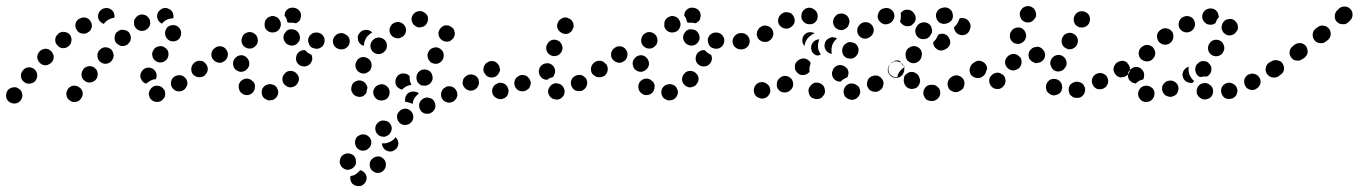

<svg xmlns="http://www.w3.org/2000/svg" viewBox="-48 -311 4598 650"><path d="M15 -11Q6 -18 -5 -15Q-16 -13 -23 -4V-3Q-29 6 -27 18Q-25 29 -15 35Q-6 41 6 39Q17 37 23 27Q30 17 27 6Q25 -5 15 -11ZM221 -15Q212 -22 200 -21Q189 -19 182 -10V-9Q175 0 177 11Q178 22 188 29Q197 36 208 34Q219 33 226 23Q233 14 232 3Q230 -9 221 -15ZM511 4Q511 -2 508 -7Q505 -11 501 -15Q497 -18 491 -20Q486 -21 481 -21H480Q469 -19 462 -10Q455 -1 456 10Q457 15 459 20Q462 25 466 28Q471 32 476 33Q481 35 487 34Q498 33 505 24Q513 15 511 4ZM586 -24Q587 -29 586 -34Q585 -40 582 -44Q578 -49 574 -52Q569 -55 564 -56Q559 -57 553 -56Q548 -55 543 -52Q538 -49 535 -44Q532 -40 531 -34Q530 -29 531 -24Q532 -18 535 -14Q542 -4 553 -2Q564 0 573 -6H574Q578 -9 581 -14Q584 -18 586 -24ZM68 -77Q59 -84 48 -83Q37 -82 30 -73L29 -72Q22 -64 23 -52Q24 -41 33 -34Q42 -26 53 -28Q64 -29 72 -37V-38Q79 -47 78 -58Q77 -69 68 -77ZM431 -41Q428 -46 427 -51Q427 -57 428 -62Q432 -73 442 -79Q452 -84 462 -81Q468 -80 472 -76Q476 -73 479 -68Q482 -63 482 -58Q483 -52 481 -47Q481 -46 480 -45Q480 -44 480 -43Q479 -43 478 -43Q468 -42 460 -37Q453 -33 447 -28Q447 -28 447 -28Q447 -28 447 -28Q442 -29 437 -33Q433 -36 431 -41ZM283 -62Q282 -68 280 -73Q277 -77 273 -81Q264 -88 252 -87Q241 -85 234 -77V-76Q227 -67 228 -56Q229 -45 238 -38Q247 -30 258 -32Q269 -33 277 -42Q280 -46 282 -52Q283 -57 283 -62ZM650 -93Q646 -97 642 -100Q637 -103 632 -104Q626 -105 621 -104Q616 -103 611 -100V-99Q602 -93 600 -82Q598 -70 604 -61Q607 -56 612 -54Q616 -51 622 -50Q627 -49 633 -50Q638 -51 642 -54H643Q652 -61 654 -72Q656 -83 650 -93ZM134 -119Q134 -124 131 -129Q129 -134 125 -138Q117 -146 106 -146Q94 -145 86 -137Q78 -128 78 -117Q79 -106 87 -98Q91 -94 96 -92Q101 -90 106 -90Q112 -90 117 -93Q122 -95 126 -99Q130 -103 132 -108Q134 -113 134 -119ZM337 -125Q336 -130 334 -135Q332 -140 328 -144Q319 -151 308 -151Q296 -150 289 -141H288Q285 -137 283 -132Q281 -127 282 -121Q282 -116 284 -111Q287 -106 291 -102Q299 -95 310 -95Q322 -96 329 -104L330 -105Q333 -109 335 -114Q337 -119 337 -125ZM480 -104Q489 -98 500 -100Q511 -102 518 -112Q524 -122 522 -133Q520 -144 510 -150Q501 -157 489 -154Q478 -152 472 -143V-142Q465 -133 468 -121Q470 -110 480 -104ZM188 -194Q181 -202 169 -203Q158 -204 149 -197V-196Q140 -189 139 -178Q138 -166 146 -158Q153 -149 164 -148Q176 -147 184 -155H185Q193 -162 194 -174Q195 -185 188 -194ZM388 -202Q384 -206 379 -208Q374 -210 368 -210Q363 -211 358 -209Q353 -207 349 -203H348Q340 -195 340 -184Q339 -172 347 -164Q351 -160 356 -158Q361 -155 366 -155Q372 -155 377 -157Q382 -159 386 -162V-163Q395 -171 395 -182Q395 -193 388 -202ZM512 -191Q513 -185 517 -181Q520 -177 525 -174Q535 -169 546 -172Q557 -175 562 -185V-186Q565 -190 565 -196Q566 -201 564 -207Q563 -212 559 -216Q556 -220 551 -223Q541 -228 530 -225Q519 -222 514 -212V-211Q511 -207 511 -201Q510 -196 512 -191ZM259 -238Q254 -248 243 -251Q232 -254 222 -248H221Q211 -243 208 -232Q205 -221 211 -211Q216 -201 227 -198Q238 -195 248 -200L249 -201Q259 -206 262 -217Q265 -228 259 -238ZM460 -228Q461 -233 460 -238Q460 -244 457 -248Q451 -258 440 -261Q429 -264 419 -258L418 -257Q414 -255 411 -250Q407 -246 406 -241Q405 -235 406 -230Q406 -224 409 -220Q415 -210 426 -207Q437 -205 447 -210V-211Q452 -213 455 -218Q459 -222 460 -228ZM284 -252Q283 -263 289 -272Q296 -282 307 -283L308 -284Q319 -285 328 -279Q338 -272 339 -261Q340 -258 340 -256Q340 -254 339 -251Q330 -250 322 -246Q312 -241 306 -233Q304 -232 303 -230Q301 -231 299 -232Q297 -233 296 -234Q291 -237 288 -242Q285 -246 284 -252ZM514 -284H515Q520 -283 525 -280Q530 -278 533 -274Q537 -270 538 -264Q540 -259 539 -254Q539 -252 539 -251Q539 -250 539 -249Q531 -249 524 -247Q514 -244 506 -237Q503 -234 500 -231Q492 -235 488 -242Q483 -250 484 -259Q485 -270 494 -277Q503 -285 514 -284Z M893 -6Q891 -11 888 -16Q885 -20 880 -23Q875 -25 870 -26Q864 -27 859 -25H858Q847 -22 841 -12Q836 -2 839 9Q840 14 843 18Q847 23 852 25Q856 28 862 29Q867 29 872 28H873Q884 25 890 15Q896 5 893 -6ZM807 3Q811 -1 813 -6Q815 -11 815 -16Q816 -22 814 -27Q812 -32 808 -36H807Q799 -45 788 -45Q777 -45 768 -37Q760 -29 760 -18Q760 -7 767 2H768Q776 11 787 11Q799 11 807 3ZM955 -63Q952 -67 946 -69Q941 -71 936 -71Q930 -71 925 -69Q920 -67 917 -63L916 -62Q908 -54 908 -43Q908 -31 917 -23Q921 -19 926 -17Q931 -15 936 -15Q942 -16 947 -18Q952 -20 956 -24V-25Q964 -33 964 -44Q964 -55 955 -63ZM655 -73Q656 -78 655 -83Q653 -89 650 -93Q644 -103 633 -105Q621 -107 612 -100H611Q607 -96 604 -92Q601 -87 600 -82Q599 -77 600 -71Q601 -66 604 -61Q608 -57 612 -54Q617 -51 622 -50Q627 -49 633 -50Q638 -51 643 -54V-55Q648 -58 651 -63Q654 -67 655 -73ZM765 -68Q776 -67 785 -74Q794 -81 796 -92V-93Q797 -104 790 -113Q783 -122 772 -124Q761 -125 752 -118Q743 -111 741 -100V-99Q740 -88 746 -79Q753 -70 765 -68ZM1006 -126Q1004 -127 1001 -128Q992 -133 985 -141Q985 -141 984 -141Q981 -142 978 -141Q974 -141 971 -139Q966 -137 962 -133Q958 -129 956 -124V-123Q952 -113 956 -102Q961 -92 971 -88Q976 -86 982 -86Q987 -86 992 -88Q997 -90 1001 -94Q1005 -98 1007 -103V-104Q1010 -109 1009 -115Q1009 -121 1006 -126ZM718 -143Q712 -152 701 -154Q689 -156 680 -149L679 -148Q670 -142 668 -131Q666 -119 673 -110Q676 -106 681 -103Q686 -100 691 -99Q696 -98 702 -99Q707 -101 711 -104H712Q721 -111 723 -122Q725 -134 718 -143ZM1108 -144Q1119 -144 1127 -152Q1135 -160 1135 -171Q1135 -182 1127 -190Q1119 -198 1108 -199H1107Q1095 -199 1087 -190Q1079 -182 1079 -171Q1079 -166 1081 -161Q1083 -155 1087 -152Q1091 -148 1096 -146Q1101 -144 1107 -144ZM1051 -172Q1052 -183 1044 -192Q1037 -200 1025 -201H1024Q1019 -201 1014 -200Q1009 -198 1004 -194Q1000 -191 998 -186Q995 -181 995 -175Q995 -170 997 -165Q998 -160 1002 -155Q1005 -151 1010 -149Q1015 -147 1021 -146H1022Q1033 -145 1042 -153Q1050 -160 1051 -172ZM782 -151Q792 -145 803 -147Q814 -150 820 -159L821 -160Q827 -170 824 -181Q822 -192 812 -198Q803 -204 792 -202Q780 -199 774 -190V-189Q768 -179 770 -168Q773 -157 782 -151ZM955 -161Q959 -164 962 -168Q966 -173 967 -178Q969 -189 963 -199Q957 -209 946 -211H945Q940 -212 934 -212Q929 -211 924 -208Q920 -205 917 -200Q913 -196 912 -190Q910 -179 916 -170Q922 -160 933 -158L934 -157Q939 -156 945 -157Q950 -158 955 -161ZM855 -209Q859 -205 864 -203Q869 -201 874 -201Q886 -201 894 -208Q902 -216 903 -228Q903 -233 901 -238Q899 -243 896 -247Q892 -252 887 -254Q882 -256 877 -257Q871 -257 866 -255Q861 -253 857 -250Q853 -246 850 -241Q848 -236 848 -231Q848 -230 848 -229Q847 -224 849 -218Q851 -213 855 -209ZM915 -259Q915 -260 916 -262Q916 -264 916 -265Q919 -276 929 -282Q939 -287 950 -284H951Q962 -281 968 -271Q973 -262 970 -251Q969 -245 966 -241Q962 -237 957 -234Q957 -233 956 -233Q955 -233 954 -232Q952 -233 951 -233H950Q941 -235 931 -234Q931 -234 930 -234Q929 -234 927 -235Q926 -236 924 -238Q924 -241 923 -245Q920 -252 915 -259Z M1171 265Q1181 267 1187 275Q1194 283 1193 293Q1193 299 1190 304Q1188 309 1184 312Q1180 316 1175 318Q1169 319 1164 319H1163Q1152 318 1144 310Q1137 301 1138 290Q1138 289 1138 288Q1138 287 1138 285Q1145 284 1151 282Q1160 277 1167 270Q1169 267 1171 265ZM1215 269Q1225 276 1236 274Q1247 272 1254 262Q1260 253 1258 241Q1256 230 1247 224Q1243 220 1237 219Q1232 218 1227 219Q1221 220 1217 223Q1212 226 1209 230L1208 231Q1202 240 1204 251Q1206 263 1215 269ZM1155 224Q1153 219 1149 215Q1145 212 1139 210Q1129 206 1118 211Q1108 215 1104 226V227Q1102 232 1102 237Q1102 243 1105 248Q1107 253 1111 256Q1115 260 1120 262Q1125 264 1131 264Q1136 263 1141 261Q1146 259 1150 255Q1154 251 1156 246V245Q1158 240 1157 235Q1157 229 1155 224ZM1297 187V188Q1291 197 1280 201Q1269 204 1259 198Q1253 195 1249 188Q1245 182 1245 174Q1251 175 1258 174Q1267 172 1275 168L1276 167Q1284 163 1290 155Q1291 154 1291 153Q1298 160 1300 169Q1302 179 1297 187ZM1203 154Q1195 145 1184 144Q1173 143 1164 150H1163Q1155 157 1154 169Q1153 180 1160 189Q1167 198 1178 199Q1190 200 1198 193L1199 192Q1208 185 1209 174Q1210 162 1203 154ZM1277 131Q1279 126 1278 120Q1277 115 1274 110Q1269 100 1257 98Q1246 95 1237 100L1236 101Q1226 107 1223 118Q1221 129 1226 138Q1229 143 1233 146Q1238 150 1243 151Q1248 152 1254 152Q1259 151 1264 148Q1269 145 1272 141Q1276 136 1277 131ZM1350 93Q1352 88 1351 82Q1351 77 1348 72Q1343 62 1332 58Q1322 55 1311 60Q1306 63 1303 67Q1299 71 1297 76Q1296 81 1296 87Q1297 92 1299 97Q1304 107 1315 111Q1326 114 1336 109H1337Q1341 106 1345 102Q1349 98 1350 93ZM1423 34Q1421 30 1417 26Q1412 22 1407 21Q1402 19 1397 19Q1391 20 1386 22Q1381 25 1377 29Q1374 33 1372 38Q1370 44 1371 49Q1371 54 1374 59Q1376 64 1380 68Q1384 71 1389 73Q1395 75 1400 74Q1406 74 1410 72L1411 71Q1421 66 1425 55Q1428 45 1423 34ZM1323 24Q1324 19 1326 14L1327 13Q1329 8 1333 5Q1337 1 1343 0Q1348 -2 1353 -1Q1359 -1 1364 1Q1365 2 1367 3Q1368 5 1370 6Q1365 9 1361 14Q1354 21 1351 31Q1349 36 1349 41Q1344 38 1339 37Q1332 34 1324 34Q1323 29 1323 24ZM1485 33H1486Q1491 30 1494 26Q1498 22 1499 17Q1501 12 1500 6Q1500 1 1497 -4Q1492 -14 1481 -18Q1470 -21 1460 -16V-15Q1455 -13 1451 -9Q1448 -4 1446 1Q1445 6 1445 11Q1446 17 1448 22Q1454 32 1464 35Q1475 39 1485 33ZM1270 -6Q1268 -12 1265 -16Q1261 -20 1256 -23Q1252 -25 1246 -26Q1241 -26 1236 -25L1235 -24Q1224 -21 1219 -11Q1213 -1 1217 10Q1218 15 1222 19Q1225 24 1230 26Q1235 29 1241 29Q1246 30 1251 28H1252Q1263 25 1268 15Q1273 4 1270 -6ZM1159 15Q1154 13 1150 10Q1146 6 1144 1L1143 0Q1141 -5 1141 -10Q1141 -15 1143 -21Q1144 -26 1148 -30Q1152 -34 1157 -36Q1167 -41 1178 -37Q1189 -33 1193 -22H1194Q1194 -20 1195 -18Q1195 -16 1196 -14Q1194 -8 1193 -2Q1193 0 1193 2Q1191 6 1188 9Q1184 13 1180 15Q1175 17 1170 17Q1164 17 1159 15ZM1573 -25Q1574 -30 1573 -36Q1573 -41 1570 -46Q1564 -56 1553 -58Q1542 -61 1532 -55Q1527 -52 1524 -48Q1520 -44 1519 -38Q1518 -33 1518 -28Q1519 -22 1522 -18Q1528 -8 1539 -5Q1550 -2 1560 -8Q1565 -11 1568 -15Q1571 -20 1573 -25ZM1291 -40Q1292 -45 1295 -50Q1298 -55 1302 -58H1303Q1312 -64 1322 -62Q1332 -61 1339 -53Q1339 -53 1339 -53Q1338 -42 1341 -33Q1343 -29 1344 -26Q1344 -25 1344 -25Q1343 -24 1343 -23Q1339 -23 1336 -22Q1326 -19 1318 -12Q1316 -10 1314 -8Q1308 -8 1303 -12Q1298 -15 1295 -19Q1292 -24 1291 -29Q1290 -35 1291 -40ZM1363 -40Q1364 -34 1368 -30Q1372 -26 1376 -23Q1381 -21 1387 -21Q1392 -20 1397 -22Q1403 -24 1407 -27Q1411 -31 1413 -35L1414 -36Q1419 -46 1415 -57Q1412 -68 1402 -73Q1397 -75 1391 -76Q1386 -76 1381 -75Q1375 -73 1371 -69Q1367 -66 1365 -61L1364 -60Q1362 -56 1362 -50Q1361 -45 1363 -40ZM1644 -72Q1645 -77 1643 -83Q1642 -88 1639 -92Q1633 -102 1621 -104Q1610 -106 1601 -99H1600Q1596 -96 1593 -91Q1590 -87 1589 -81Q1588 -76 1589 -70Q1590 -65 1594 -61Q1600 -51 1611 -49Q1623 -47 1632 -54Q1637 -57 1640 -62Q1643 -67 1644 -72ZM1169 -66Q1179 -60 1190 -63Q1201 -67 1207 -76V-77Q1212 -87 1209 -98Q1206 -109 1196 -114Q1186 -120 1175 -117Q1165 -114 1159 -104V-103Q1153 -94 1156 -83Q1159 -72 1169 -66ZM1401 -114Q1402 -109 1406 -105Q1409 -100 1414 -98Q1425 -93 1435 -96Q1446 -100 1451 -110L1452 -111Q1454 -116 1454 -121Q1455 -126 1453 -132Q1451 -137 1448 -141Q1444 -145 1439 -148Q1429 -153 1418 -149Q1408 -146 1402 -135Q1400 -130 1399 -125Q1399 -119 1401 -114ZM1214 -136Q1222 -128 1234 -128Q1245 -128 1253 -136L1254 -137Q1262 -145 1262 -156Q1262 -168 1254 -176Q1245 -184 1234 -184Q1223 -184 1215 -176L1214 -175Q1206 -167 1206 -156Q1206 -144 1214 -136ZM1136 -171Q1136 -177 1134 -182Q1132 -187 1128 -190Q1124 -194 1119 -196Q1114 -199 1108 -199V-198Q1097 -198 1089 -190Q1080 -182 1081 -171Q1081 -165 1083 -160Q1085 -155 1089 -152Q1092 -148 1098 -146Q1103 -143 1108 -144H1109Q1120 -144 1128 -152Q1136 -160 1136 -171ZM1199 -209Q1192 -211 1184 -209Q1178 -208 1174 -204Q1170 -201 1167 -196Q1164 -192 1163 -186Q1163 -181 1164 -175Q1166 -168 1171 -163Q1176 -158 1184 -156Q1184 -166 1188 -175Q1192 -184 1198 -191H1199Q1204 -197 1212 -201Q1207 -207 1199 -209ZM1452 -173Q1457 -170 1462 -170Q1468 -170 1473 -171Q1478 -173 1482 -177Q1486 -180 1489 -185V-186Q1494 -196 1490 -207Q1487 -217 1476 -222Q1472 -225 1466 -225Q1461 -226 1455 -224Q1450 -222 1446 -218Q1442 -215 1440 -210L1439 -209Q1434 -199 1438 -188Q1442 -178 1452 -173ZM1275 -194Q1282 -184 1293 -182Q1304 -179 1313 -186H1314Q1323 -192 1326 -203Q1328 -215 1322 -224Q1315 -234 1304 -236Q1293 -238 1284 -232H1283Q1274 -225 1271 -214Q1269 -203 1275 -194ZM1348 -258Q1346 -253 1345 -248Q1345 -242 1347 -237Q1348 -232 1352 -228Q1356 -224 1361 -221Q1365 -219 1371 -218Q1376 -218 1381 -220H1382Q1393 -223 1398 -234Q1403 -244 1400 -255Q1396 -265 1386 -270Q1376 -276 1365 -272H1364Q1359 -270 1355 -267Q1351 -263 1348 -258Z M1851 22Q1855 19 1859 14Q1862 10 1863 4Q1865 -7 1859 -16Q1853 -26 1842 -28H1841Q1836 -30 1831 -29Q1825 -28 1821 -25Q1816 -22 1813 -17Q1810 -13 1808 -7Q1806 4 1812 13Q1818 23 1829 25H1830Q1836 27 1841 26Q1846 25 1851 22ZM1672 7Q1676 -4 1671 -14Q1667 -25 1656 -29Q1656 -29 1656 -29Q1651 -31 1645 -31Q1640 -31 1635 -28Q1630 -26 1626 -22Q1622 -18 1620 -13Q1616 -3 1620 8Q1625 18 1635 22Q1636 23 1637 23Q1647 27 1658 22Q1668 18 1672 7ZM1749 -28Q1749 -34 1747 -39Q1745 -44 1741 -48Q1734 -57 1722 -57Q1711 -58 1703 -50H1702Q1694 -42 1693 -31Q1693 -19 1700 -11Q1708 -2 1719 -2Q1731 -1 1739 -9H1740Q1744 -13 1746 -18Q1748 -23 1749 -28ZM1936 -45Q1933 -49 1929 -52Q1924 -56 1919 -57Q1913 -58 1908 -57Q1903 -56 1898 -53H1897Q1888 -47 1885 -36Q1883 -25 1889 -15Q1892 -10 1896 -7Q1901 -4 1906 -3Q1911 -2 1917 -3Q1922 -3 1927 -6V-7Q1937 -13 1939 -24Q1942 -35 1936 -45ZM1776 -73H1777Q1777 -79 1780 -84Q1783 -88 1787 -91Q1792 -95 1797 -96Q1802 -97 1808 -97Q1819 -95 1826 -86Q1833 -77 1831 -65Q1830 -61 1828 -57Q1827 -53 1824 -50Q1816 -48 1808 -44Q1807 -42 1805 -41Q1804 -41 1802 -41Q1801 -41 1800 -41Q1788 -43 1782 -52Q1775 -61 1776 -73ZM1617 -49Q1623 -49 1628 -51Q1633 -53 1636 -57Q1640 -61 1642 -66Q1645 -71 1645 -76L1644 -77Q1644 -88 1636 -96Q1628 -105 1617 -104Q1611 -104 1606 -102Q1601 -100 1598 -96Q1594 -93 1592 -87Q1589 -82 1590 -77V-76Q1590 -65 1598 -57Q1606 -49 1617 -49ZM2005 -93Q2001 -97 1997 -100Q1992 -103 1987 -104Q1981 -105 1976 -104Q1971 -103 1966 -100V-99Q1956 -93 1954 -81Q1952 -70 1959 -61Q1962 -56 1967 -53Q1971 -51 1977 -50Q1982 -49 1987 -50Q1993 -51 1997 -54H1998Q2007 -61 2009 -72Q2011 -83 2005 -93ZM1818 -123Q1823 -121 1828 -121Q1834 -121 1839 -123Q1844 -125 1848 -129Q1852 -133 1854 -138Q1859 -149 1854 -159Q1850 -170 1840 -174Q1829 -179 1819 -175Q1808 -170 1804 -160L1803 -159Q1799 -149 1803 -138Q1807 -128 1818 -123ZM1853 -200Q1863 -194 1874 -197Q1884 -200 1890 -210V-211Q1893 -216 1894 -221Q1894 -227 1893 -232Q1891 -237 1888 -241Q1884 -246 1879 -248Q1869 -254 1859 -251Q1848 -247 1842 -238V-237Q1836 -227 1839 -216Q1843 -205 1853 -200Z M2246 -6Q2244 -11 2241 -16Q2238 -20 2233 -23Q2228 -25 2223 -26Q2217 -27 2212 -25H2211Q2200 -22 2194 -12Q2189 -2 2192 9Q2193 14 2196 18Q2200 23 2205 25Q2209 28 2215 29Q2220 29 2225 28H2226Q2237 25 2243 15Q2249 5 2246 -6ZM2160 3Q2164 -1 2166 -6Q2168 -11 2168 -16Q2169 -22 2167 -27Q2165 -32 2161 -36H2160Q2152 -45 2141 -45Q2130 -45 2121 -37Q2113 -29 2113 -18Q2113 -7 2120 2H2121Q2129 11 2140 11Q2152 11 2160 3ZM2308 -63Q2305 -67 2299 -69Q2294 -71 2289 -71Q2283 -71 2278 -69Q2273 -67 2270 -63L2269 -62Q2261 -54 2261 -43Q2261 -31 2270 -23Q2274 -19 2279 -17Q2284 -15 2289 -15Q2295 -16 2300 -18Q2305 -20 2309 -24V-25Q2317 -33 2317 -44Q2317 -55 2308 -63ZM2008 -73Q2009 -78 2008 -83Q2006 -89 2003 -93Q1997 -103 1986 -105Q1974 -107 1965 -100H1964Q1960 -96 1957 -92Q1954 -87 1953 -82Q1952 -77 1953 -71Q1954 -66 1957 -61Q1961 -57 1965 -54Q1970 -51 1975 -50Q1980 -49 1986 -50Q1991 -51 1996 -54V-55Q2001 -58 2004 -63Q2007 -67 2008 -73ZM2118 -68Q2129 -67 2138 -74Q2147 -81 2149 -92V-93Q2150 -104 2143 -113Q2136 -122 2125 -124Q2114 -125 2105 -118Q2096 -111 2094 -100V-99Q2093 -88 2099 -79Q2106 -70 2118 -68ZM2359 -126Q2357 -127 2354 -128Q2345 -133 2338 -141Q2338 -141 2337 -141Q2334 -142 2331 -141Q2327 -141 2324 -139Q2319 -137 2315 -133Q2311 -129 2309 -124V-123Q2305 -113 2309 -102Q2314 -92 2324 -88Q2329 -86 2335 -86Q2340 -86 2345 -88Q2350 -90 2354 -94Q2358 -98 2360 -103V-104Q2363 -109 2362 -115Q2362 -121 2359 -126ZM2071 -143Q2065 -152 2054 -154Q2042 -156 2033 -149L2032 -148Q2023 -142 2021 -131Q2019 -119 2026 -110Q2029 -106 2034 -103Q2039 -100 2044 -99Q2049 -98 2055 -99Q2060 -101 2064 -104H2065Q2074 -111 2076 -122Q2078 -134 2071 -143ZM2461 -144Q2472 -144 2480 -152Q2488 -160 2488 -171Q2488 -182 2480 -190Q2472 -198 2461 -199H2460Q2448 -199 2440 -190Q2432 -182 2432 -171Q2432 -166 2434 -161Q2436 -155 2440 -152Q2444 -148 2449 -146Q2454 -144 2460 -144ZM2404 -172Q2405 -183 2397 -192Q2390 -200 2378 -201H2377Q2372 -201 2367 -200Q2362 -198 2357 -194Q2353 -191 2351 -186Q2348 -181 2348 -175Q2348 -170 2350 -165Q2351 -160 2355 -155Q2358 -151 2363 -149Q2368 -147 2374 -146H2375Q2386 -145 2395 -153Q2403 -160 2404 -172ZM2135 -151Q2145 -145 2156 -147Q2167 -150 2173 -159L2174 -160Q2180 -170 2177 -181Q2175 -192 2165 -198Q2156 -204 2145 -202Q2133 -199 2127 -190V-189Q2121 -179 2123 -168Q2126 -157 2135 -151ZM2308 -161Q2312 -164 2315 -168Q2319 -173 2320 -178Q2322 -189 2316 -199Q2310 -209 2299 -211H2298Q2293 -212 2287 -212Q2282 -211 2277 -208Q2273 -205 2270 -200Q2266 -196 2265 -190Q2263 -179 2269 -170Q2275 -160 2286 -158L2287 -157Q2292 -156 2298 -157Q2303 -158 2308 -161ZM2208 -209Q2212 -205 2217 -203Q2222 -201 2227 -201Q2239 -201 2247 -208Q2255 -216 2256 -228Q2256 -233 2254 -238Q2252 -243 2249 -247Q2245 -252 2240 -254Q2235 -256 2230 -257Q2224 -257 2219 -255Q2214 -253 2210 -250Q2206 -246 2203 -241Q2201 -236 2201 -231Q2201 -230 2201 -229Q2200 -224 2202 -218Q2204 -213 2208 -209ZM2268 -259Q2268 -260 2269 -262Q2269 -264 2269 -265Q2272 -276 2282 -282Q2292 -287 2303 -284H2304Q2315 -281 2321 -271Q2326 -262 2323 -251Q2322 -245 2319 -241Q2315 -237 2310 -234Q2310 -233 2309 -233Q2308 -233 2307 -232Q2305 -233 2304 -233H2303Q2294 -235 2284 -234Q2284 -234 2283 -234Q2282 -234 2280 -235Q2279 -236 2277 -238Q2277 -241 2276 -245Q2273 -252 2268 -259Z M2864 3Q2865 -2 2863 -8Q2862 -13 2859 -17Q2855 -22 2850 -24Q2846 -27 2840 -28H2839Q2828 -30 2819 -23Q2810 -16 2808 -4Q2807 1 2809 6Q2810 12 2813 16Q2817 20 2822 23Q2826 26 2832 26L2833 27Q2844 28 2853 21Q2862 14 2864 3ZM2744 -10Q2743 -15 2740 -20Q2737 -24 2732 -27Q2722 -33 2711 -31Q2700 -28 2694 -18L2693 -17Q2687 -8 2690 3Q2692 15 2702 21Q2707 23 2712 24Q2718 25 2723 24Q2728 23 2733 20Q2737 16 2740 12L2741 11Q2744 6 2745 1Q2745 -5 2744 -10ZM2557 7Q2560 2 2560 -3Q2560 -9 2558 -14Q2557 -19 2553 -23Q2549 -27 2544 -30Q2544 -30 2544 -30Q2534 -35 2523 -32Q2512 -28 2507 -18Q2502 -8 2505 3Q2508 14 2518 19Q2520 19 2521 20Q2531 25 2542 21Q2552 17 2557 7ZM2637 -23Q2638 -28 2636 -34Q2635 -39 2632 -43Q2625 -52 2613 -54Q2602 -55 2593 -48L2592 -47Q2583 -40 2582 -29Q2580 -17 2587 -8Q2594 1 2606 2Q2617 3 2626 -4L2627 -5Q2631 -8 2634 -13Q2637 -18 2637 -23ZM2942 -22Q2944 -27 2943 -32Q2942 -38 2939 -42Q2936 -47 2932 -50Q2927 -54 2922 -55Q2917 -56 2911 -55Q2906 -54 2901 -52L2900 -51Q2895 -48 2892 -44Q2889 -39 2888 -34Q2886 -28 2887 -23Q2888 -18 2891 -13Q2897 -3 2908 -1Q2919 2 2929 -4L2930 -5Q2935 -7 2938 -12Q2941 -16 2942 -22ZM2773 -47Q2770 -51 2769 -57Q2768 -62 2769 -68L2770 -69Q2772 -80 2781 -86Q2791 -93 2802 -90Q2807 -89 2812 -86Q2816 -83 2820 -79Q2823 -74 2824 -69Q2825 -63 2824 -58L2823 -57Q2823 -54 2822 -52Q2821 -50 2820 -49Q2812 -46 2805 -41Q2801 -38 2798 -35Q2797 -34 2795 -35Q2793 -35 2791 -35Q2785 -36 2781 -39Q2776 -42 2773 -47ZM3009 -92Q3006 -96 3001 -99Q2996 -102 2991 -103Q2986 -104 2980 -103Q2975 -101 2970 -98L2969 -97Q2965 -94 2962 -90Q2959 -85 2958 -80Q2957 -74 2958 -69Q2959 -64 2963 -59Q2966 -55 2970 -52Q2975 -49 2980 -48Q2986 -47 2991 -48Q2997 -49 3001 -52L3002 -53Q3011 -60 3013 -71Q3015 -82 3009 -92ZM2694 -102Q2692 -104 2690 -106Q2681 -114 2670 -113Q2659 -112 2651 -104L2650 -103Q2646 -99 2644 -94Q2643 -89 2643 -83Q2643 -78 2645 -73Q2648 -68 2652 -64Q2660 -56 2672 -57Q2683 -58 2691 -66L2692 -67Q2692 -67 2692 -68Q2692 -68 2693 -68Q2692 -71 2692 -74Q2692 -84 2695 -93L2696 -94Q2696 -95 2696 -97Q2695 -99 2694 -102ZM2816 -116Q2821 -113 2826 -113Q2832 -112 2837 -113Q2842 -114 2847 -118Q2851 -121 2854 -126L2855 -127Q2860 -137 2858 -148Q2855 -159 2845 -165Q2840 -167 2835 -168Q2830 -169 2824 -168Q2819 -166 2815 -163Q2810 -160 2807 -155V-154Q2801 -144 2804 -133Q2806 -122 2816 -116ZM2721 -155Q2721 -164 2724 -173V-174Q2725 -176 2726 -178Q2720 -178 2714 -175Q2708 -173 2705 -168L2704 -167Q2697 -158 2698 -147Q2699 -135 2708 -128Q2711 -126 2714 -124Q2718 -123 2721 -123Q2726 -125 2731 -126Q2728 -130 2726 -135Q2721 -144 2721 -155ZM2745 -166V-167Q2747 -172 2751 -176Q2755 -180 2760 -182Q2764 -185 2770 -185Q2775 -185 2781 -183Q2782 -183 2783 -182Q2785 -182 2786 -181Q2782 -178 2779 -174L2778 -173Q2772 -166 2769 -157Q2766 -147 2767 -137Q2767 -133 2768 -129Q2766 -129 2765 -129Q2763 -130 2762 -130Q2751 -134 2746 -145Q2741 -155 2745 -166ZM2482 -152Q2486 -156 2488 -161Q2490 -166 2490 -171Q2490 -183 2482 -191Q2474 -199 2462 -199L2461 -198Q2455 -198 2450 -196Q2445 -194 2441 -190Q2438 -186 2436 -181Q2433 -176 2434 -171Q2434 -159 2442 -151Q2450 -143 2461 -144H2463Q2468 -144 2473 -146Q2478 -148 2482 -152ZM2669 -180V-182Q2672 -193 2682 -199Q2692 -204 2703 -201Q2705 -201 2707 -200Q2709 -199 2710 -198Q2706 -197 2701 -194Q2693 -189 2687 -182L2686 -181Q2680 -173 2677 -164Q2676 -159 2676 -155Q2671 -160 2669 -167Q2667 -174 2669 -180ZM2569 -190Q2571 -195 2570 -200Q2569 -206 2567 -210Q2561 -220 2550 -223Q2539 -227 2529 -221L2528 -220Q2523 -218 2520 -213Q2517 -209 2515 -204Q2514 -198 2514 -193Q2515 -188 2517 -183Q2523 -173 2534 -170Q2545 -167 2555 -172L2556 -173Q2561 -176 2564 -180Q2568 -184 2569 -190ZM2862 -188Q2866 -184 2871 -182Q2876 -180 2882 -180Q2887 -180 2892 -183Q2897 -185 2901 -189L2902 -190Q2910 -198 2910 -209Q2910 -220 2902 -228Q2898 -232 2893 -234Q2888 -236 2882 -236Q2877 -236 2872 -234Q2867 -232 2863 -228L2862 -227Q2854 -219 2854 -208Q2854 -196 2862 -188ZM2790 -211Q2795 -209 2801 -209Q2806 -209 2811 -212Q2816 -214 2820 -218Q2824 -222 2825 -227L2826 -229Q2830 -239 2825 -250Q2820 -260 2809 -264Q2804 -266 2799 -265Q2793 -265 2788 -263Q2783 -260 2780 -256Q2776 -252 2774 -247V-246Q2770 -235 2775 -225Q2780 -215 2790 -211ZM2638 -257Q2636 -261 2631 -265Q2627 -268 2621 -269Q2616 -270 2611 -270Q2605 -269 2601 -266L2599 -265Q2590 -259 2587 -248Q2584 -237 2590 -227Q2596 -218 2607 -215Q2618 -212 2628 -218L2629 -219Q2639 -225 2642 -236Q2644 -247 2638 -257ZM3044 -269Q3045 -268 3045 -267Q3053 -259 3052 -247Q3051 -236 3042 -229Q3038 -225 3033 -223Q3027 -222 3022 -222Q3016 -223 3012 -225Q3007 -228 3003 -232Q3003 -232 3003 -232Q3002 -234 3001 -235Q3000 -237 2999 -238Q3002 -247 3002 -256Q3002 -262 3001 -267Q3002 -268 3003 -269Q3004 -270 3005 -271Q3013 -279 3025 -278Q3036 -278 3044 -269ZM2714 -274Q2713 -275 2712 -276Q2708 -280 2703 -282Q2698 -285 2692 -285Q2687 -285 2682 -283Q2677 -281 2673 -277Q2665 -269 2665 -257Q2664 -246 2672 -238Q2680 -229 2691 -229Q2703 -228 2711 -235Q2720 -243 2720 -254Q2721 -266 2714 -274ZM2925 -246Q2930 -236 2940 -231Q2950 -226 2961 -231H2962Q2967 -233 2971 -237Q2975 -241 2977 -246Q2980 -251 2980 -256Q2980 -262 2978 -267Q2974 -277 2963 -282Q2953 -286 2942 -282H2941Q2930 -278 2926 -267Q2921 -257 2925 -246Z M3129 20Q3133 16 3134 11Q3136 6 3135 0Q3134 -11 3125 -18Q3116 -25 3105 -24Q3104 -24 3103 -24Q3091 -23 3084 -14Q3077 -5 3078 6Q3078 11 3081 16Q3083 21 3087 25Q3091 28 3097 30Q3102 31 3107 31Q3109 31 3111 31Q3116 30 3121 27Q3126 25 3129 20ZM3216 -21Q3218 -26 3217 -31Q3217 -37 3214 -42Q3208 -51 3197 -55Q3186 -58 3176 -52L3174 -51Q3169 -48 3166 -44Q3162 -39 3161 -34Q3159 -29 3160 -23Q3161 -18 3163 -13Q3166 -8 3170 -5Q3175 -2 3180 0Q3185 1 3191 1Q3196 0 3201 -3L3203 -4Q3208 -7 3212 -11Q3215 -15 3216 -21ZM3026 -13Q3021 -16 3018 -20Q3014 -25 3013 -30Q3012 -32 3012 -34Q3011 -39 3012 -45Q3012 -50 3015 -55Q3018 -59 3023 -62Q3027 -66 3033 -67Q3044 -69 3053 -63Q3063 -57 3065 -46Q3066 -45 3066 -44Q3067 -40 3067 -35Q3066 -30 3064 -25Q3062 -23 3061 -20Q3058 -17 3055 -14Q3051 -12 3046 -11Q3041 -9 3036 -10Q3030 -11 3026 -13ZM3287 -92Q3284 -96 3279 -99Q3275 -102 3269 -103Q3264 -104 3258 -103Q3253 -102 3249 -98L3246 -97Q3242 -94 3239 -89Q3236 -84 3235 -79Q3234 -74 3235 -68Q3236 -63 3239 -58Q3242 -54 3247 -51Q3252 -48 3257 -47Q3262 -46 3268 -47Q3273 -48 3278 -52L3280 -53Q3289 -60 3291 -71Q3293 -82 3287 -92ZM2960 -82Q2961 -87 2964 -92Q2967 -96 2971 -100L2974 -101Q2978 -104 2984 -106Q2989 -107 2994 -106Q2996 -106 2997 -105Q2998 -105 2999 -104Q3000 -102 3001 -100Q3006 -91 3014 -85Q3015 -85 3015 -84Q3013 -83 3010 -81Q3002 -75 2996 -67Q2991 -59 2990 -50Q2982 -49 2975 -52Q2969 -55 2964 -61Q2961 -66 2960 -71Q2959 -76 2960 -82ZM3021 -111Q3023 -106 3028 -103Q3032 -100 3037 -98Q3048 -95 3058 -101Q3068 -106 3071 -117L3072 -120Q3075 -131 3070 -141Q3064 -151 3053 -154Q3042 -157 3032 -151Q3022 -146 3019 -135L3018 -132Q3017 -127 3018 -121Q3018 -116 3021 -111ZM3165 -182Q3160 -192 3149 -196Q3138 -199 3128 -193Q3125 -185 3120 -178Q3119 -177 3119 -176Q3115 -172 3111 -168Q3111 -165 3112 -161Q3113 -158 3114 -155Q3120 -145 3131 -141Q3142 -138 3152 -144L3154 -145Q3164 -150 3168 -161Q3171 -172 3165 -182ZM3062 -183Q3071 -177 3083 -179Q3094 -180 3101 -190Q3101 -191 3102 -192Q3105 -196 3107 -201Q3108 -207 3107 -212Q3106 -217 3104 -222Q3101 -227 3097 -230Q3087 -237 3076 -235Q3065 -234 3058 -225Q3057 -223 3056 -222Q3049 -213 3051 -201Q3053 -190 3062 -183ZM3220 -248Q3215 -250 3210 -250Q3204 -250 3200 -248Q3198 -240 3194 -233Q3189 -225 3182 -219Q3182 -211 3186 -205Q3190 -198 3197 -195Q3207 -190 3218 -193Q3229 -197 3234 -207Q3235 -210 3236 -213Q3240 -223 3235 -234Q3230 -244 3220 -248ZM3122 -250Q3123 -245 3127 -240Q3130 -236 3135 -233Q3140 -231 3145 -230Q3150 -230 3156 -231Q3157 -231 3158 -232Q3169 -235 3175 -244Q3180 -254 3177 -265Q3175 -276 3165 -282Q3155 -288 3144 -285Q3142 -285 3140 -284Q3129 -281 3124 -271Q3118 -261 3122 -250Z M3625 -14Q3623 -19 3620 -24Q3617 -28 3612 -31Q3607 -33 3602 -34Q3596 -35 3591 -34L3590 -33Q3579 -30 3573 -21Q3568 -11 3571 0Q3572 6 3575 10Q3579 14 3583 17Q3588 20 3593 20Q3599 21 3604 20H3605Q3616 17 3622 7Q3627 -3 3625 -14ZM3511 10Q3506 8 3502 4Q3498 1 3495 -4Q3495 -5 3495 -6Q3493 -11 3493 -16Q3493 -22 3495 -27Q3497 -32 3501 -36Q3504 -40 3509 -42Q3520 -46 3531 -42Q3541 -38 3546 -27Q3547 -25 3547 -22Q3548 -19 3548 -16Q3548 -14 3548 -13Q3547 -11 3547 -9Q3546 -3 3542 2Q3538 7 3532 9Q3527 11 3521 12Q3516 12 3511 10ZM3701 -48Q3699 -53 3695 -57Q3691 -60 3686 -62Q3681 -64 3675 -64Q3670 -64 3665 -61H3664Q3654 -56 3650 -46Q3646 -35 3651 -25Q3653 -20 3657 -16Q3661 -12 3666 -10Q3672 -8 3677 -9Q3682 -9 3687 -11L3688 -12Q3698 -16 3702 -27Q3706 -38 3701 -48ZM3355 -45Q3354 -50 3351 -54Q3347 -59 3342 -61Q3333 -67 3322 -64Q3311 -61 3305 -51H3304Q3299 -41 3302 -30Q3305 -19 3315 -13Q3319 -10 3325 -10Q3330 -9 3335 -10Q3341 -12 3345 -15Q3349 -19 3352 -23L3353 -24Q3355 -29 3356 -34Q3357 -39 3355 -45ZM3772 -93Q3769 -97 3765 -100Q3760 -103 3755 -104Q3749 -105 3744 -104Q3739 -103 3734 -99Q3724 -92 3722 -81Q3720 -70 3727 -61Q3730 -56 3735 -53Q3739 -50 3745 -49Q3750 -49 3755 -50Q3761 -51 3765 -54L3766 -55Q3775 -61 3777 -72Q3779 -84 3772 -93ZM3294 -76Q3294 -80 3293 -85Q3292 -89 3289 -93Q3283 -102 3271 -105Q3260 -107 3251 -100H3250Q3241 -93 3239 -82Q3237 -71 3243 -61Q3249 -53 3260 -50Q3270 -48 3279 -53Q3280 -56 3282 -59V-60Q3286 -68 3293 -75Q3293 -75 3294 -76ZM3524 -71Q3529 -69 3535 -69Q3540 -69 3545 -71Q3550 -73 3554 -77Q3558 -81 3560 -86H3561Q3565 -97 3561 -107Q3557 -118 3546 -123Q3541 -125 3536 -125Q3530 -125 3525 -123Q3520 -121 3516 -117Q3512 -113 3510 -108Q3505 -97 3510 -87Q3514 -76 3524 -71ZM3406 -117Q3402 -121 3398 -124Q3393 -127 3388 -128Q3382 -129 3377 -128Q3372 -126 3367 -123Q3357 -116 3355 -105Q3353 -94 3360 -84Q3367 -75 3378 -73Q3389 -71 3398 -78H3399Q3408 -85 3410 -96Q3412 -107 3406 -117ZM3462 -98Q3468 -98 3473 -100Q3478 -102 3482 -106Q3485 -109 3488 -114Q3490 -120 3490 -125Q3490 -136 3482 -144Q3474 -153 3462 -153V-152H3461Q3450 -152 3442 -144Q3434 -136 3434 -125Q3434 -119 3436 -114Q3438 -109 3442 -106Q3446 -102 3451 -100Q3456 -97 3461 -97ZM3560 -148Q3565 -145 3570 -144Q3575 -144 3581 -145Q3586 -147 3590 -150Q3595 -153 3597 -158L3598 -159Q3603 -169 3600 -180Q3597 -191 3587 -196Q3582 -199 3577 -200Q3571 -200 3566 -199Q3561 -197 3556 -194Q3552 -190 3550 -186L3549 -185Q3544 -175 3547 -164Q3550 -153 3560 -148ZM3372 -181Q3374 -175 3378 -171Q3381 -167 3386 -165Q3397 -160 3407 -164Q3418 -168 3423 -178V-179Q3426 -184 3426 -189Q3426 -195 3424 -200Q3422 -205 3419 -209Q3415 -213 3410 -216Q3405 -218 3400 -218Q3394 -218 3389 -216Q3384 -215 3380 -211Q3376 -207 3374 -202H3373Q3371 -197 3371 -191Q3370 -186 3372 -181ZM3601 -221Q3606 -218 3612 -218Q3617 -217 3622 -219Q3628 -220 3632 -224Q3636 -227 3639 -232V-233Q3644 -243 3641 -254Q3638 -265 3627 -270Q3617 -275 3607 -272Q3596 -269 3590 -258Q3585 -248 3588 -237Q3591 -226 3601 -221ZM3445 -287Q3435 -293 3424 -289Q3413 -286 3408 -276L3407 -275Q3402 -265 3406 -254Q3409 -243 3419 -238Q3429 -233 3440 -236Q3451 -240 3456 -250H3457Q3462 -260 3458 -271Q3455 -282 3445 -287Z M3860 10Q3862 -2 3855 -11Q3847 -19 3836 -21H3835Q3830 -21 3825 -20Q3819 -18 3815 -15Q3811 -11 3808 -6Q3806 -2 3805 4Q3804 15 3811 24Q3818 33 3829 34H3830Q3842 35 3850 28Q3859 21 3860 10ZM4056 11Q4058 6 4059 0Q4059 -5 4058 -10Q4056 -16 4052 -20Q4049 -24 4044 -26Q4044 -27 4044 -27Q4039 -29 4033 -30Q4028 -30 4023 -29Q4017 -27 4013 -24Q4009 -20 4006 -15Q4004 -10 4003 -5Q4003 0 4004 6Q4006 11 4009 15Q4013 19 4018 22Q4018 22 4019 23Q4029 28 4040 24Q4051 21 4056 11ZM4138 10Q4140 5 4141 0Q4142 -6 4140 -11Q4137 -22 4127 -27Q4117 -33 4106 -30Q4100 -28 4096 -25Q4092 -22 4089 -17Q4086 -12 4086 -7Q4085 -1 4087 4Q4090 15 4099 21Q4109 26 4120 23H4121Q4126 22 4131 18Q4135 15 4138 10ZM3939 -23Q3937 -28 3932 -32Q3928 -35 3923 -37Q3918 -39 3912 -38Q3907 -38 3902 -36L3901 -35Q3896 -33 3893 -29Q3889 -25 3887 -20Q3886 -14 3886 -9Q3886 -3 3889 1Q3891 6 3895 10Q3900 14 3905 15Q3910 17 3915 17Q3921 16 3926 14Q3937 9 3940 -2Q3944 -13 3939 -23ZM4217 -46Q4214 -51 4210 -55Q4206 -59 4201 -60Q4196 -62 4190 -62Q4185 -61 4180 -59H4179Q4169 -54 4165 -43Q4162 -32 4167 -22Q4169 -17 4173 -13Q4177 -10 4182 -8Q4188 -6 4193 -6Q4199 -7 4203 -9L4204 -10Q4214 -15 4218 -25Q4222 -36 4217 -46ZM3775 -40Q3772 -45 3771 -50Q3770 -55 3771 -61V-62Q3773 -73 3783 -79Q3792 -86 3803 -84Q3814 -82 3821 -72Q3827 -63 3825 -52V-51Q3825 -49 3824 -46Q3823 -44 3822 -42Q3820 -42 3819 -41Q3809 -39 3801 -32Q3799 -30 3797 -28Q3796 -28 3795 -29Q3794 -29 3793 -29Q3788 -30 3783 -33Q3779 -36 3775 -40ZM3955 -60Q3956 -65 3958 -70Q3961 -75 3965 -79Q3968 -81 3971 -83Q3973 -84 3976 -85Q3976 -83 3976 -80Q3975 -70 3978 -60Q3982 -50 3989 -42Q3991 -39 3995 -37Q3992 -34 3990 -31Q3982 -29 3975 -32Q3967 -34 3962 -40Q3958 -44 3957 -49Q3955 -55 3955 -60ZM4292 -72Q4293 -77 4291 -83Q4290 -88 4287 -92Q4281 -102 4269 -104Q4258 -106 4249 -99H4248Q4239 -92 4237 -81Q4235 -70 4241 -61Q4245 -56 4249 -53Q4254 -50 4259 -49Q4265 -48 4270 -49Q4275 -51 4280 -54Q4285 -57 4288 -62Q4291 -67 4292 -72ZM3769 -98Q3767 -100 3763 -102Q3759 -104 3756 -105Q3750 -106 3745 -104Q3739 -103 3735 -100H3734Q3725 -93 3723 -82Q3721 -71 3727 -61Q3731 -56 3737 -53Q3742 -50 3748 -50Q3747 -57 3749 -65V-66Q3751 -75 3756 -83Q3761 -92 3769 -98ZM4001 -88V-89Q4004 -94 4008 -97Q4012 -101 4017 -103Q4022 -105 4028 -104Q4033 -104 4038 -102Q4043 -99 4046 -95Q4050 -91 4052 -86Q4054 -81 4053 -75Q4053 -70 4051 -65L4050 -64Q4048 -60 4045 -57Q4042 -54 4038 -52Q4037 -52 4036 -52Q4026 -53 4016 -50Q4016 -50 4015 -51Q4014 -51 4013 -51Q4003 -56 4000 -67Q3996 -78 4001 -88ZM3817 -109Q3822 -106 3827 -104Q3832 -103 3837 -103Q3843 -104 3848 -106Q3853 -109 3856 -113L3857 -114Q3864 -123 3863 -134Q3861 -145 3853 -153Q3848 -156 3843 -158Q3838 -159 3832 -159Q3827 -158 3822 -155Q3817 -153 3814 -149L3813 -148Q3806 -139 3807 -128Q3808 -116 3817 -109ZM4042 -143Q4043 -137 4046 -133Q4049 -128 4054 -125Q4058 -122 4064 -121Q4069 -120 4074 -121Q4080 -122 4084 -125Q4089 -128 4092 -133V-134Q4099 -143 4096 -154Q4094 -165 4085 -172Q4075 -178 4064 -176Q4053 -174 4047 -164L4046 -163Q4043 -159 4042 -153Q4041 -148 4042 -143ZM3874 -171Q3881 -162 3892 -160Q3903 -158 3913 -165Q3922 -172 3924 -183Q3926 -194 3920 -204Q3913 -213 3902 -215Q3891 -217 3881 -210Q3871 -203 3869 -192Q3868 -181 3874 -171ZM4088 -212Q4090 -207 4093 -202Q4096 -198 4101 -195Q4110 -189 4121 -192Q4133 -195 4138 -205H4139Q4142 -210 4143 -215Q4143 -221 4142 -226Q4141 -231 4137 -236Q4134 -240 4130 -243Q4125 -246 4119 -247Q4114 -247 4109 -246Q4103 -245 4099 -242Q4095 -238 4092 -234L4091 -233Q4089 -228 4088 -223Q4087 -217 4088 -212ZM3944 -218Q3949 -207 3960 -203Q3971 -199 3981 -204H3982Q3992 -209 3996 -220Q4000 -230 3995 -241Q3991 -251 3980 -255Q3969 -259 3959 -254H3958Q3948 -249 3944 -239Q3940 -228 3944 -218ZM4054 -228 4053 -227Q4048 -227 4043 -228Q4037 -229 4033 -233Q4029 -236 4026 -241Q4023 -245 4022 -251Q4021 -262 4027 -271Q4034 -280 4045 -282H4046Q4058 -284 4067 -277Q4076 -270 4077 -259Q4078 -257 4078 -256Q4078 -254 4078 -252Q4075 -249 4072 -245Q4069 -239 4067 -233Q4064 -231 4061 -229Q4058 -228 4054 -228Z M4294 -96Q4291 -101 4286 -104Q4281 -106 4276 -107Q4271 -108 4265 -107Q4260 -106 4256 -103L4249 -98Q4245 -95 4242 -90Q4239 -86 4238 -80Q4237 -75 4238 -70Q4239 -64 4243 -60Q4249 -50 4260 -49Q4272 -47 4281 -53L4287 -58Q4297 -64 4299 -76Q4300 -87 4294 -96ZM4379 -133Q4379 -139 4378 -144Q4377 -149 4374 -154Q4367 -163 4356 -165Q4344 -166 4335 -160L4329 -155Q4320 -148 4318 -137Q4316 -126 4323 -117Q4329 -107 4341 -106Q4352 -104 4361 -111L4368 -115Q4372 -119 4375 -123Q4378 -128 4379 -133ZM4451 -214Q4444 -223 4433 -224Q4421 -226 4413 -219L4406 -214Q4397 -207 4396 -195Q4395 -184 4402 -175Q4409 -166 4420 -165Q4432 -163 4441 -171L4447 -175Q4456 -183 4457 -194Q4458 -205 4451 -214ZM4523 -281Q4515 -289 4504 -289Q4492 -289 4484 -281Q4482 -278 4479 -276Q4471 -268 4471 -257Q4470 -245 4478 -237Q4486 -229 4498 -229Q4509 -228 4517 -236Q4520 -239 4523 -242Q4531 -250 4531 -262Q4531 -273 4523 -281Z"/></svg>

Font: FRB American Cursive Guidelines Dotted Ultra
Style: Bold Italic
Weight: 1000
Italic angle: -25°
Version: Version 2.0;Modular Font Editor K font №1